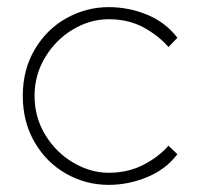

<svg xmlns="http://www.w3.org/2000/svg" viewBox="-20 -502 560 539"><path d="M285 17Q221 17 165.5 -14.5Q110 -46 77 -103Q44 -160 44 -233Q44 -307 78 -364Q112 -421 167.5 -451.5Q223 -482 285 -482Q341 -482 392.5 -461Q444 -440 478 -396L453 -370Q424 -403 382 -425.5Q340 -448 285 -448Q233 -448 185 -419.5Q137 -391 107 -341.5Q77 -292 77 -233Q77 -173 107 -123.5Q137 -74 185.5 -45.5Q234 -17 285 -17Q339 -17 382 -39Q425 -61 453 -93L478 -69Q445 -26 392.5 -4.5Q340 17 285 17Z"/></svg>

Font: Kreadon
Style: Regular
Weight: 400
Designer: kohakuno
Foundry: StudioGnu
Version: Version 1.000;Glyphs 3.1.2 (3151)